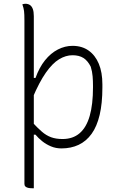

<svg xmlns="http://www.w3.org/2000/svg" viewBox="-20 -780 640 1022"><path d="M99 -757Q102 -758 104.5 -758.5Q107 -759 110 -759.5Q113 -760 115 -760Q129 -760 139 -753.5Q149 -747 154.5 -732.5Q160 -718 160 -694Q160 -623 160 -530.5Q160 -438 160 -335.5Q160 -233 160 -131Q160 -29 160 62Q160 153 160 222Q159 222 157 222Q155 222 153.5 222Q152 222 150 222Q139 222 130 220Q121 218 115.5 213Q110 208 110 199Q110 145 110 75.5Q110 6 110 -73.5Q110 -153 110 -235.5Q110 -318 110 -397.5Q110 -477 110 -547Q110 -617 110 -670Q110 -705 108 -721Q106 -737 99 -757ZM366 -536Q416 -536 451.5 -511Q487 -486 506 -440.5Q525 -395 525 -331V-314Q525 -230 510.5 -168.5Q496 -107 467.5 -67.5Q439 -28 398.5 -9Q358 10 307 10Q277 10 251 -1Q225 -12 204.5 -28.5Q184 -45 169 -63H153V-128Q180 -99 203 -79Q226 -59 252 -49.5Q278 -40 313 -40Q368 -40 404 -71Q440 -102 457.5 -163Q475 -224 475 -315V-324Q475 -349 473 -374Q471 -399 463 -425Q447 -457 424 -471.5Q401 -486 366 -486Q330 -486 294.5 -464.5Q259 -443 224 -393Q189 -343 153 -258V-365H169Q189 -421 219.5 -459Q250 -497 288 -516.5Q326 -536 366 -536Z"/></svg>

Font: Recursive Casual Light
Style: Regular
Weight: 300
Version: Version 1.047